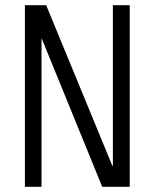

<svg xmlns="http://www.w3.org/2000/svg" viewBox="-20 -720 596 740"><path d="M480 -700V0H374L141 -571H140V0H76V-700H158L413 -81H415V-700Z"/></svg>

Font: Marvel
Style: Bold
Weight: 700
Designer: Carolina Trebol
Foundry: Carolina Trebol
Version: Version 1.001